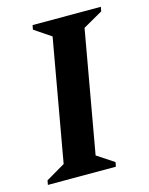

<svg xmlns="http://www.w3.org/2000/svg" viewBox="-98 -619 526 679"><g transform="rotate(-15 165.0 -280.0)"><path d="M-7 0 -4 -16 66 -57 145 -503 84 -544 87 -560H337L334 -544L262 -503L183 -57L245 -16L242 0Z"/></g></svg>

Font: Spectral SC SemiBold
Style: Italic
Weight: 600
Italic angle: -10°
Designer: Jean-Baptiste Levee
Foundry: Production Type
Version: Version 2.001